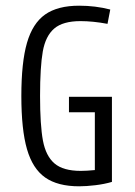

<svg xmlns="http://www.w3.org/2000/svg" viewBox="-20 -652 478 681"><path d="M377 -308.6V-6.8Q350.6 1 318.4 4.9Q286.1 8.8 260.7 8.8Q184.6 8.8 140.1 -22.5Q95.7 -53.7 75.7 -123Q55.7 -192.4 55.7 -311.5Q55.7 -430.7 75.7 -500Q95.7 -569.3 140.1 -600.6Q184.6 -631.8 260.7 -631.8Q318.4 -631.8 371.1 -618.2L361.3 -567.4Q309.6 -577.1 265.6 -577.1Q203.1 -577.1 172.4 -550.8Q141.6 -524.4 131.8 -469.7Q122.1 -415 122.1 -311.5Q122.1 -208 132.3 -153.3Q142.6 -98.6 173.3 -72.3Q204.1 -45.9 266.6 -45.9Q287.1 -45.9 316.4 -48.8V-253.9H224.6V-308.6Z"/></svg>

Font: Sudo Light
Style: Regular
Weight: 300
Monospace: yes
Designer: Jens Kutilek
Foundry: Jens Kutilek
Version: Version 0.040